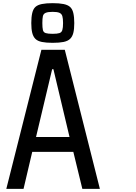

<svg xmlns="http://www.w3.org/2000/svg" viewBox="-20 -1097 860 1215"><path d="M20 98 242 -782H390L612 98H501L444 -136H184L129 98ZM208 -230H420L318 -659H310ZM313 -826Q272 -826 245 -831.5Q218 -837 204 -851Q190 -865 184 -889Q178 -913 178 -951Q178 -989 184 -1014.5Q190 -1040 204 -1053Q218 -1066 245 -1071.5Q272 -1077 313 -1077Q355 -1077 382 -1071.5Q409 -1066 423.5 -1053Q438 -1040 444 -1014.5Q450 -989 450 -951Q450 -913 444 -889Q438 -865 423.5 -851Q409 -837 382 -831.5Q355 -826 313 -826ZM313 -883Q342 -883 356 -887.5Q370 -892 374.5 -907Q379 -922 379 -951Q379 -980 374.5 -995Q370 -1010 356 -1016Q342 -1022 313 -1022Q284 -1022 269.5 -1016Q255 -1010 251.5 -995Q248 -980 248 -951Q248 -922 251.5 -907Q255 -892 269.5 -887.5Q284 -883 313 -883Z"/></svg>

Font: Farlight84_Sys_V01
Style: Regular
Weight: 400
Designer: Ryoko NISHIZUKA  (kana, bopomofo & ideographs); Paul D. Hunt (Latin, Greek & Cyrillic); Sandoll Communications , Soo-you
Foundry: Adobe
Version: Version 2.004;October 29, 2024;FontCreator 14.0.0.2814 64-bi